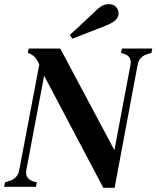

<svg xmlns="http://www.w3.org/2000/svg" viewBox="-24 -893 748 918"><path d="M470 5 187 -531 102 -81Q94 -40 134 -26L152 -21L148 0H-4L0 -21L21 -28Q61 -40 68 -80L164 -585L155 -602Q148 -616 139 -623.5Q130 -631 116 -638L109 -640L113 -661H264L523 -175L600 -584Q607 -623 570 -635L555 -640L559 -661H704L700 -640L680 -634Q641 -622 634 -583L524 5ZM310 -726Q339 -752 369 -780.5Q399 -809 427 -835Q450 -858 464.5 -865.5Q479 -873 498 -873Q519 -873 531 -859.5Q543 -846 543 -828Q543 -812 529.5 -798Q516 -784 481 -770Q440 -754 400.5 -738.5Q361 -723 322 -708Z"/></svg>

Font: DM Serif Text
Style: Italic
Weight: 400
Italic angle: -12°
Designer: Colophon Foundry, Frank Grießhammer
Foundry: Colophon Foundry
Version: Version 5.100; ttfautohint (v1.8.2)